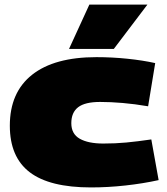

<svg xmlns="http://www.w3.org/2000/svg" viewBox="-20 -810 732 840"><path d="M23 -260Q23 -406 120.5 -483Q218 -560 402 -560Q470 -560 537.5 -553Q605 -546 659 -534L628 -345Q569 -355 516.5 -359.5Q464 -364 418 -364Q352 -364 322 -341Q292 -318 292 -271Q292 -224 329 -203Q366 -182 432 -182Q485 -182 532.5 -186.5Q580 -191 642 -200L674 -22Q606 -7 529 1.5Q452 10 378 10Q197 10 110 -56.5Q23 -123 23 -260ZM282 -596 371 -790H625L478 -596Z"/></svg>

Font: Georama Extended Black
Style: Regular
Weight: 900
Width: 7
Designer: Jean-Baptiste Levee
Foundry: Production Type
Version: Version 1.000